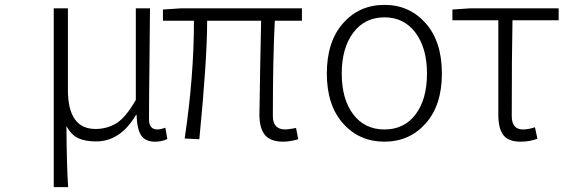

<svg xmlns="http://www.w3.org/2000/svg" viewBox="-20 -567 2307 786"><path d="M200 199V-533H258V-199Q258 -39 371 -39Q418 -39 456.5 -62.5Q495 -86 536 -158V-533H594Q594 -479 592 -320.5Q590 -162 590 -78Q590 -37 625 -37Q637 -37 657 -44L665 2Q643 13 615 13Q575 13 558 -12.5Q541 -38 539 -97H537Q473 12 373 12Q330 12 301 -1Q272 -14 252 -51Q253 117 259 199Z M1139 13Q1088 13 1065 -14Q1042 -41 1042 -98Q1042 -135 1045 -283.5Q1048 -432 1049 -482H828Q828 -323 796 3L736 0Q774 -254 774 -482H647V-528L722 -533H1216V-482H1105Q1097 -329 1097 -92Q1097 -37 1148 -37Q1159 -37 1192 -43L1201 3Q1167 13 1139 13Z M1554 13Q1451 13 1384.5 -61.5Q1318 -136 1318 -266Q1318 -397 1384.5 -472Q1451 -547 1554 -547Q1656 -547 1722.5 -472Q1789 -397 1789 -266Q1789 -136 1722.5 -61.5Q1656 13 1554 13ZM1728 -266Q1728 -370 1681 -433Q1634 -496 1554 -496Q1473 -496 1426 -433Q1379 -370 1379 -266Q1379 -161 1426 -99Q1473 -37 1554 -37Q1635 -37 1681.5 -99Q1728 -161 1728 -266Z M2111 13Q2062 13 2041 -13.5Q2020 -40 2020 -98V-484H1832V-528L1906 -533H2267V-484H2078Q2075 -350 2075 -92Q2075 -37 2121 -37Q2143 -37 2170 -46L2180 1Q2148 13 2111 13Z"/></svg>

Font: NotoSansHansLight
Style: Regular
Weight: 300
Designer: Ryoko NISHIZUKA  (kana & ideographs); Paul D. Hunt (Latin, Greek & Cyrillic); Wenlong ZHANG  (bopomofo); Sandoll Communi
Foundry: Adobe Systems Incorporated
Version: Version 1.00;December 8, 2021;FontCreator 13.0.0.2675 64-bit